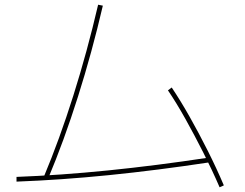

<svg xmlns="http://www.w3.org/2000/svg" viewBox="-20 -766 1040 814"><path d="M166 -17Q232 -174 291 -361Q350 -548 396 -746L416 -742Q370 -544 310.5 -356Q251 -168 184 -9ZM50 -16Q235 -23 438.5 -43.5Q642 -64 866 -98L870 -78Q646 -44 442 -23.5Q238 -3 50 4ZM911 28Q879 -46 841.5 -120Q804 -194 766 -262Q728 -330 692 -383L708 -395Q745 -340 784 -271Q823 -202 860.5 -127.5Q898 -53 929 20Z"/></svg>

Font: M PLUS 1 Thin Thin
Style: Regular
Weight: 250
Version: Version 1.001